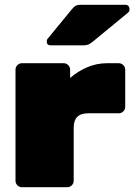

<svg xmlns="http://www.w3.org/2000/svg" viewBox="-20 -785 563 805"><path d="M72 0Q61 0 53 -8Q45 -16 45 -27V-493Q45 -504 53 -512Q61 -520 72 -520H247Q258 -520 266 -512Q274 -504 274 -493V-458Q306 -486 345.5 -503Q385 -520 430 -520H478Q489 -520 497 -512Q505 -504 505 -493V-337Q505 -326 497 -318Q489 -310 478 -310H349Q319 -310 304 -295Q289 -280 289 -250V-27Q289 -16 281 -8Q273 0 262 0ZM192 -595Q176 -595 176 -611Q176 -619 181 -624L281 -746Q292 -759 299.5 -762Q307 -765 318 -765H504Q523 -765 523 -745Q523 -738 518 -733L371 -612Q363 -605 354 -600Q345 -595 329 -595Z"/></svg>

Font: Rubik Black
Style: Regular
Weight: 900
Designer: Hubert and Fischer
Foundry: Hubert and Fischer
Version: Version 2.300;gftools[0.9.30]